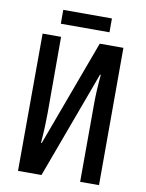

<svg xmlns="http://www.w3.org/2000/svg" viewBox="-93 -918 749 983"><g transform="rotate(10 281.5 -426.0)"><path d="M70 0 72 -714H168V-317Q168 -288 166.5 -250.5Q165 -213 161 -162H165L369 -714H492L491 0H393L394 -408Q394 -438 396 -476Q398 -514 402 -558H398L192 0ZM408 -852V-780H155V-852Z"/></g></svg>

Font: Noto Sans ExtraCondensed Medium
Style: Regular
Weight: 500
Width: 2
Designer: Monotype Design Team
Foundry: Monotype Imaging Inc.
Version: Version 2.013; ttfautohint (v1.8.4.7-5d5b)